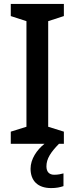

<svg xmlns="http://www.w3.org/2000/svg" viewBox="-20 -734 382 980"><path d="M306 -652V-714H35V-652L115 -626V-87L35 -62V0H207C168 31 136 78 136 127C136 188 172 226 241 226C268 226 286 222 304 216V151C294 154 276 158 257 158C232 158 217 144 217 115C217 76 239 43 281 0H306V-62L226 -87V-626Z"/></svg>

Font: Noto Sans Thai Medium
Style: Regular
Weight: 500
Designer: Monotype Design Team
Foundry: Monotype Imaging Inc.
Version: Version 1.901